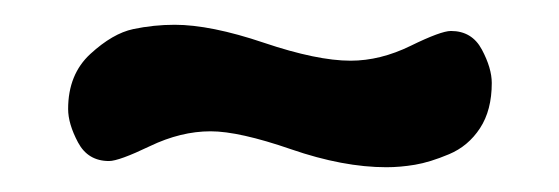

<svg xmlns="http://www.w3.org/2000/svg" viewBox="-20 -334 451 155"><path d="M35 -246Q35 -274 53 -290.5Q71 -307 87.5 -310.5Q104 -314 121 -314Q150 -314 193 -299.5Q236 -285 263 -285Q287 -285 311.5 -297Q336 -309 344 -309Q361 -309 369 -294Q377 -279 377 -267Q377 -245 367.5 -230.5Q358 -216 342.5 -209.5Q327 -203 315 -201Q303 -199 292 -199Q257 -199 215 -213.5Q173 -228 150 -228Q126 -228 101 -216Q76 -204 68 -204Q51 -204 43 -219Q35 -234 35 -246Z"/></svg>

Font: Terminal Dosis
Style: Bold
Weight: 700
Designer: EdgarTolentino, PabloImpallari, IginoMarini
Foundry: EdgarTolentino, PabloImpallari, IginoMarini
Version: Version 1.006